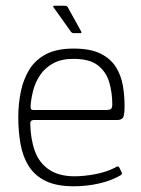

<svg xmlns="http://www.w3.org/2000/svg" viewBox="-20 -647 495 672"><path d="M44 -237Q44 -284 53 -327Q62 -370 83 -404Q104 -438 141.5 -457.5Q179 -477 237 -477Q296 -477 331.5 -459.5Q367 -442 385.5 -412.5Q404 -383 410 -347.5Q416 -312 416 -276Q416 -241 409.5 -234Q403 -227 391 -227H97Q95 -227 90.5 -225Q86 -223 86 -214Q87 -160 102 -118.5Q117 -77 151.5 -53.5Q186 -30 241 -30Q275 -30 314 -37.5Q353 -45 382 -60Q388 -64 391.5 -64.5Q395 -65 398 -60L406 -43Q408 -40 407 -38.5Q406 -37 403 -34Q371 -15 327.5 -5Q284 5 238 5Q178 5 140 -13.5Q102 -32 81 -65Q60 -98 52 -142Q44 -186 44 -237ZM373 -282Q373 -322 362.5 -358.5Q352 -395 323 -418Q294 -441 237 -441Q195 -441 166.5 -425.5Q138 -410 121 -385Q104 -360 96.5 -331.5Q89 -303 87 -277Q87 -269 88.5 -265.5Q90 -262 98 -262H353Q363 -262 368 -265.5Q373 -269 373 -282ZM237 -531Q233 -531 229 -535L167 -622Q166 -624 166.5 -625.5Q167 -627 169 -627H207Q210 -627 212.5 -626Q215 -625 217 -622L264 -537Q267 -531 262 -531Z"/></svg>

Font: Glory Thin ExtraLight
Style: Regular
Weight: 250
Version: Version 1.011